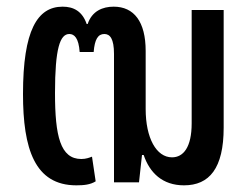

<svg xmlns="http://www.w3.org/2000/svg" viewBox="-20 -547 741 576"><path d="M209 9C232 9 251 7 267 -3L256 -77C248 -74 238 -70 224 -70C161 -70 145 -139 145 -268C145 -402 160 -445 188 -445C203 -445 216 -433 219 -391H261C264 -429 274 -445 293 -445C310 -445 322 -431 322 -385V0H397L406 -82H411C429 -29 467 9 532 9C608 9 651 -42 651 -164V-517H555V-177C555 -105 530 -75 496 -75C449 -75 417 -133 417 -220V-394C417 -482 382 -527 321 -527C288 -527 256 -514 243 -475H240C227 -513 201 -527 168 -527C92 -527 49 -456 49 -265C49 -101 84 9 209 9Z"/></svg>

Font: Noto Sans Thai UI ExtraCondensed Medium
Style: Regular
Weight: 500
Width: 3
Designer: Monotype Design Team
Foundry: Monotype Imaging Inc.
Version: Version 1.901